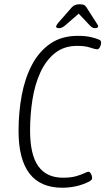

<svg xmlns="http://www.w3.org/2000/svg" viewBox="-20 -874 494 900"><path d="M272 6Q67 6 67 -260Q67 -348 82 -428Q97 -508 130 -570.5Q163 -633 216 -669.5Q269 -706 345 -706Q380 -706 404.5 -700.5Q429 -695 445 -688Q454 -684 454 -674Q454 -664 448.5 -653.5Q443 -643 436 -643Q426 -643 402.5 -651Q379 -659 342 -659Q280 -659 237.5 -625Q195 -591 169 -534Q143 -477 132 -406.5Q121 -336 121 -262Q121 -149 159.5 -95Q198 -41 275 -41Q312 -41 336.5 -48Q361 -55 375 -62Q389 -69 395 -69Q401 -69 406.5 -59Q412 -49 412 -40Q412 -31 400 -24Q371 -9 338.5 -1.5Q306 6 272 6ZM258 -742Q243 -742 243 -749Q243 -756 259 -774L316 -839Q329 -854 352 -854Q367 -854 373.5 -851Q380 -848 385 -840L428 -773Q432 -766 436 -760.5Q440 -755 440 -751Q440 -742 424 -742Q412 -742 399 -757L349 -810L288 -757Q271 -742 258 -742Z"/></svg>

Font: Asap Condensed Condensed ExtraLight
Style: Italic
Weight: 200
Width: 3
Italic angle: -6°
Designer: Pablo Cosgaya
Foundry: Omnibus-Type
Version: Version 3.001; ttfautohint (v1.8.4.7-5d5b)